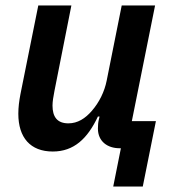

<svg xmlns="http://www.w3.org/2000/svg" viewBox="-20 -542 652 702"><path d="M394 140H502L550 -99H462L547 -522H425L370 -247C362 -207 343 -168 316 -137C292 -109 264 -91 230 -91C189 -91 172 -115 172 -156C172 -170 175 -189 179 -209L241 -522H120L55 -199C50 -173 47 -150 47 -126C47 -39 91 12 173 12C250 12 300 -35 338 -116H344L341 -103C339 -95 338 -83 338 -72C338 -25 373 0 417 0H422Z"/></svg>

Font: Braiins Sans SemiBold
Style: Italic
Weight: 600
Italic angle: -11.31°
Designer: Mike Abbink, Paul van der Laan, Pieter van Rosmalen, Jiri Chlebus, Lubos Buracinsky
Foundry: Bold Monday, Sudetype
Version: Version 1.000;hotconv 1.0.109;makeotfexe 2.5.65596